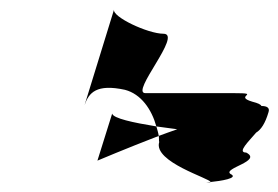

<svg xmlns="http://www.w3.org/2000/svg" viewBox="-20 -588 586 404"><path d="M158 -367 220 -568C215 -553 291 -517 324 -517C365 -517 253 -392 286 -392H473C532 -392 470 -386 511 -374C523 -371 529 -368 530 -365C542 -365 548 -361 545 -352C538 -328 529 -315 519 -309C504 -291 478 -267 498 -267C533 -249 448 -234 465 -222C484 -213 443 -207 423 -205C424 -212 302 -247 315 -289C314 -293 315 -298 314 -302C327 -307 339 -311 353 -316L309 -322C299 -358 277 -390 243 -399C183 -412 167 -393 158 -367ZM185 -250C185 -250 244 -275 314 -302C313 -309 311 -315 309 -322C260 -330 218 -339 216 -349ZM415 -204C420 -204 423 -204 423 -205C416 -204 410 -204 415 -204Z"/></svg>

Font: bitstorm
Style: obl
Weight: 400
Version: Version 0.2